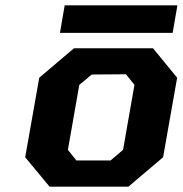

<svg xmlns="http://www.w3.org/2000/svg" viewBox="-20 -704 689 724"><path d="M206 -580 224 -684H649L631 -580ZM167 0 75 -111 128 -411 259 -522H557L648 -411L595 -111L464 0ZM268 -99H397L444 -139L487 -384L455 -424L326 -423L279 -384L236 -139Z"/></svg>

Font: Tomorrow SemiBold
Style: Italic
Weight: 600
Italic angle: -10°
Designer: Tony de Marco, Monica Rizzolli
Foundry: Just in Type
Version: Version 2.002